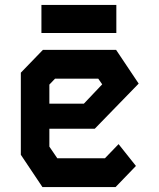

<svg xmlns="http://www.w3.org/2000/svg" viewBox="-20 -754 640 774"><path d="M153 -553 64 -461V-130L151 0H446L528 -85L458 -173L403 -116H211L179 -163V-235H362L539 -417L448 -553ZM179 -413 202 -437H376L392 -414L318 -336H179ZM449 -621H147V-734H449Z"/></svg>

Font: Kode Mono
Style: Bold
Weight: 700
Monospace: yes
Designer: Isa Ozler
Foundry: Kadena LLC
Version: Version 1.206;gftools[0.9.28]